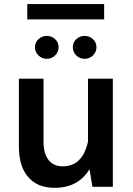

<svg xmlns="http://www.w3.org/2000/svg" viewBox="-20 -903 643 928"><path d="M483.4 -883.3V-809.1H111.8V-883.3ZM148.9 -674.8Q148.9 -697.8 165.8 -713.6Q182.6 -729.5 206.1 -729.5Q230 -729.5 246.6 -713.6Q263.2 -697.8 263.2 -674.8Q263.2 -651.9 246.6 -635.3Q230 -618.7 206.1 -618.7Q182.6 -618.7 165.8 -635.3Q148.9 -651.9 148.9 -674.8ZM332 -674.8Q332 -697.8 348.6 -713.6Q365.2 -729.5 389.2 -729.5Q412.6 -729.5 429.4 -713.6Q446.3 -697.8 446.3 -674.8Q446.3 -651.9 429.4 -635.3Q412.6 -618.7 389.2 -618.7Q365.2 -618.7 348.6 -635.3Q332 -651.9 332 -674.8ZM71.3 -193.8V-522.9H190.4V-218.3Q190.4 -161.1 214.4 -130.1Q238.3 -99.1 283.2 -99.1Q378.9 -99.1 405.3 -218.3V-522.9H525.4V0H426.8L412.6 -85.4Q357.9 4.9 244.1 4.9Q160.6 4.9 116 -47.4Q71.3 -99.6 71.3 -193.8Z"/></svg>

Font: Estedad-FD SemiBold
Style: Regular
Weight: 600
Designer: Amin Abedi
Version: Version 7.3